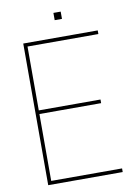

<svg xmlns="http://www.w3.org/2000/svg" viewBox="-99 -978 737 1041"><g transform="rotate(-10 270.0 -457.5)"><path d="M80.1 -779.8H490.2V-759.8H100.1V-408.2H439.9V-388.2H100.1V-20H490.2V0H80.1ZM310.1 -915V-875H270V-915Z"/></g></svg>

Font: Cooper Hewitt
Style: Thin
Weight: 701
Designer: Village Type and Design LLC
Foundry: Cooper Hewitt Smithsonian Design Museum
Version: 1.000